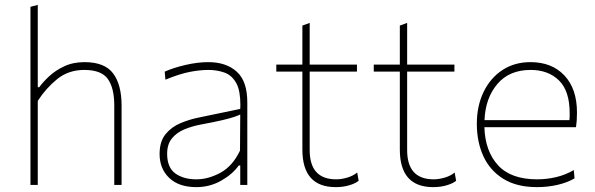

<svg xmlns="http://www.w3.org/2000/svg" viewBox="-20 -759 2443 788"><path d="M105 0V-731L135 -739V-401H141Q156 -422 181.8 -446Q207.5 -470 243.8 -487Q280 -504 327 -504Q409.5 -504 444.2 -457.8Q479 -411.5 479 -326V0H449V-326Q449 -398 422.5 -435Q396 -472 326 -472Q261.5 -472 215.2 -434.8Q169 -397.5 135 -345V0Z M786 9Q714 9 674.5 -28.8Q635 -66.5 635 -127Q635 -179 660 -209Q685 -239 721.8 -254Q758.5 -269 793 -276L966 -312Q966.5 -320.5 966.5 -328.5Q966.5 -385.5 951 -415.5Q933 -449.5 902.2 -460.8Q871.5 -472 835 -472Q800.5 -472 758.2 -463.8Q716 -455.5 659 -432L656 -465Q692 -481 741.5 -492.5Q791 -504 835 -504Q908 -504 951.5 -465Q995 -426 995 -339V0H966V-80H960Q934.5 -44 887.8 -17.5Q841 9 786 9ZM786 -23Q835 -23 885 -50.2Q935 -77.5 965 -141L966 -289Q956.5 -284.5 940.5 -279Q924.5 -273.5 893 -266Q861.5 -258.5 805 -248Q767.5 -241 736 -227.8Q704.5 -214.5 685.2 -190.5Q666 -166.5 666 -128Q666 -71 699.8 -47Q733.5 -23 786 -23Z M1358 9Q1221 9 1221 -145V-465H1114V-494H1221V-654L1251 -665V-494H1445V-465H1251V-143Q1251 -23 1360 -23Q1381 -23 1405 -30Q1429 -37 1446 -51L1452 -17Q1439.5 -6.5 1414.2 1.2Q1389 9 1358 9Z M1758 9Q1621 9 1621 -145V-465H1514V-494H1621V-654L1651 -665V-494H1845V-465H1651V-143Q1651 -23 1760 -23Q1781 -23 1805 -30Q1829 -37 1846 -51L1852 -17Q1839.5 -6.5 1814.2 1.2Q1789 9 1758 9Z M2184 9Q2101 9 2046.2 -24.8Q1991.5 -58.5 1964.2 -117.2Q1937 -176 1937 -251Q1937 -324.5 1964.8 -381.8Q1992.5 -439 2042 -471.5Q2091.5 -504 2157 -504Q2245 -504 2296.5 -449.2Q2348 -394.5 2348 -297Q2348 -262.5 2344 -237H1968Q1971 -138.5 2024 -80.8Q2077 -23 2184 -23Q2224 -23 2262.2 -32Q2300.5 -41 2335 -61L2338 -27Q2309.5 -10 2269 -0.5Q2228.5 9 2184 9ZM2158 -472Q2070 -472 2021 -414Q1972 -356 1968.5 -266H2317Q2318 -273.5 2318 -281Q2318 -288 2318 -295Q2318 -386 2274 -429Q2230 -472 2158 -472Z"/></svg>

Font: Heraclito Thin
Style: Regular
Weight: 100
Designer: Kostas Bartsokas (font) & Cristiano Sobral (main changes)
Foundry: Kostas Bartsokas (font) & Cristiano Sobral (main changes)
Version: Version 1.00;July 8, 2020;FontCreator 13.0.0.2655 64-bit